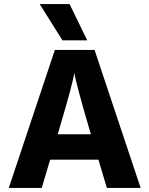

<svg xmlns="http://www.w3.org/2000/svg" viewBox="-20 -918 730 938"><path d="M269 -286 262 -262H424L417 -286Q388 -384 369.5 -453Q351 -522 347 -542L343 -562Q335 -507 269 -286ZM184 0H23L248 -674H442L667 0H502L461 -138H225ZM406 -721H285L174 -898H320Z"/></svg>

Font: Hind Siliguri
Style: Bold
Weight: 700
Designer: Jyotish Sonowal
Foundry: Indian Type Foundry
Version: Version 1.001;PS 1.0;hotconv 1.0.86;makeotf.lib2.5.63406; tt